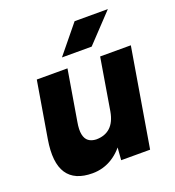

<svg xmlns="http://www.w3.org/2000/svg" viewBox="-130 -802 834 917"><g transform="rotate(-20 287.0 -344.0)"><path d="M334 0 341 -92 409 -500H565L481 0ZM43 -238 87 -500H243L200 -244ZM200 -244Q193 -205 198 -181Q203 -157 218 -146Q233 -135 256 -134Q301 -134 328.5 -159.5Q356 -185 365 -236L411 -235Q398 -156 365.5 -101Q333 -46 286.5 -17Q240 12 185 12Q94 12 57 -44Q20 -100 39 -214L44 -244ZM236 -558 352 -700H521L387 -558Z"/></g></svg>

Font: Figtree ExtraBold
Style: Italic
Weight: 800
Italic angle: -9.5°
Foundry: Erik Kennedy
Version: Version 2.001;gftools[0.9.30]